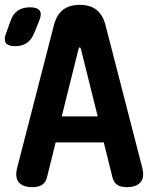

<svg xmlns="http://www.w3.org/2000/svg" viewBox="-28 -760 648 790"><path d="M226 -281H374L305 -558Q303 -565 300 -565Q297 -565 295 -558ZM399 -174H201L166 -33Q161 -11 146.5 -0.5Q132 10 105 10Q65 10 48.5 -11Q32 -32 44 -75L194 -657Q205 -699 231 -719.5Q257 -740 300 -740Q343 -740 369 -719.5Q395 -699 406 -657L556 -75Q568 -32 551 -11Q534 10 494 10Q467 10 453 -0.5Q439 -11 434 -33ZM112 -622Q101 -596 82 -583Q63 -570 34 -570Q5 -570 -4 -583.5Q-13 -597 -3 -623L15 -673Q25 -703 45.5 -716.5Q66 -730 96 -730Q126 -730 135.5 -716Q145 -702 133 -674Z"/></svg>

Font: Maple Mono
Style: Bold
Weight: 700
Monospace: yes
Designer: subframe7536
Version: Version 7.200